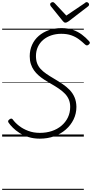

<svg xmlns="http://www.w3.org/2000/svg" viewBox="-20 -1273 857 1789"><path d="M351 19Q293 19 245.5 4Q198 -11 162 -34Q126 -57 100 -83Q74 -109 60 -130Q54 -139 56 -146Q58 -153 67 -160Q79 -169 86 -168Q93 -167 98 -161Q121 -129 157.5 -100.5Q194 -72 243 -53.5Q292 -35 351 -35Q412 -35 463 -52Q514 -69 552.5 -101.5Q591 -134 612.5 -178.5Q634 -223 634 -277Q634 -315 621.5 -345Q609 -375 585.5 -399.5Q562 -424 528.5 -447Q495 -470 451 -495Q421 -512 392.5 -530.5Q364 -549 339.5 -570.5Q315 -592 296.5 -618Q278 -644 267.5 -676.5Q257 -709 257 -749Q257 -807 279 -855.5Q301 -904 341 -938.5Q381 -973 435 -992Q489 -1011 553 -1011Q612 -1011 658.5 -995Q705 -979 742.5 -951Q780 -923 811 -888Q819 -879 817 -871.5Q815 -864 806 -857Q798 -850 790 -850Q782 -850 773 -858Q746 -884 715 -907Q684 -930 644.5 -944Q605 -958 551 -958Q501 -958 458 -943.5Q415 -929 383 -902Q351 -875 333 -836.5Q315 -798 315 -751Q315 -712 326 -683Q337 -654 358.5 -630.5Q380 -607 412 -585Q444 -563 485 -539Q526 -515 563 -490Q600 -465 629 -435Q658 -405 674.5 -366.5Q691 -328 692 -278Q692 -214 665.5 -160Q639 -106 592.5 -65.5Q546 -25 484.5 -3Q423 19 351 19ZM788 -1253Q796 -1253 803 -1246Q810 -1239 810 -1232Q810 -1226 808 -1222Q806 -1218 801 -1214L620 -1075Q610 -1069 603.5 -1065.5Q597 -1062 589 -1062Q582 -1062 576.5 -1066Q571 -1070 565 -1077L452 -1217Q450 -1221 448.5 -1225.5Q447 -1230 447 -1233Q447 -1242 455.5 -1247.5Q464 -1253 471 -1253Q478 -1253 481.5 -1250Q485 -1247 490 -1243L598 -1128L767 -1242Q774 -1248 778 -1250.5Q782 -1253 788 -1253ZM0 486H761V496H0ZM0 -20H761V0H0ZM0 -505H761V-500H0ZM0 -1006H761V-996H0Z"/></svg>

Font: Playwrite CA Guides
Style: Regular
Weight: 400
Designer: Veronika Burian, José Scaglione
Foundry: TypeTogether
Version: Version 1.003